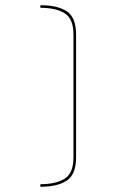

<svg xmlns="http://www.w3.org/2000/svg" viewBox="-20 -728 469 737"><path d="M272 -124Q272 -58 236 -34.5Q200 -11 135 -11V-21Q194 -21 228 -42Q262 -63 262 -124V-595Q262 -656 228.5 -677Q195 -698 135 -698V-708Q201 -708 236.5 -684.5Q272 -661 272 -595Z"/></svg>

Font: Bungee Hairline
Style: Regular
Weight: 400
Designer: David Jonathan Ross
Foundry: David Jonathan Ross
Version: Version 1.001;PS 1.0;hotconv 1.0.72;makeotf.lib2.5.5900